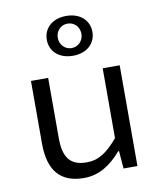

<svg xmlns="http://www.w3.org/2000/svg" viewBox="-86 -830 771 912"><g transform="rotate(-10 300.0 -374.5)"><path d="M246 12C321 12 378 -28 427 -85H431L438 0H505V-486H423V-149C369 -86 328 -59 272 -59C191 -59 160 -103 160 -195V-486H77V-184C77 -56 130 12 246 12ZM295 -569C364 -569 405 -611 405 -665C405 -719 364 -761 295 -761C226 -761 185 -719 185 -665C185 -611 226 -569 295 -569ZM295 -606C263 -606 238 -632 238 -665C238 -699 263 -724 295 -724C327 -724 352 -699 352 -665C352 -632 327 -606 295 -606Z"/></g></svg>

Font: Hasklig
Style: Regular
Weight: 400
Monospace: yes
Designer: Paul D. Hunt, Teo Tuominen
Foundry: Adobe Systems Incorporated
Version: Version 2.030;PS 1.0;hotconv 16.6.51;makeotf.lib2.5.65220